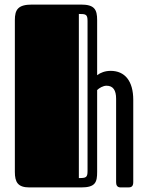

<svg xmlns="http://www.w3.org/2000/svg" viewBox="-20 -820 648 840"><path d="M405 -732C405 -779 393 -800 334 -800H120C58 -800 45 -777 45 -732V-68C45 -23 58 0 109 0H335C398 0 405 -23 405 -68V-426C414 -435 431 -445 446 -445C475 -445 488 -425 488 -388V-23C488 -12 491 0 508 0H539C551 0 563 -1 563 -23V-383C563 -466 526 -510 464 -510C440 -510 419 -502 405 -491ZM363 -72C363 -43 356 -41 325 -41V-759C356 -759 363 -757 363 -728Z"/></svg>

Font: Fascinate Inline
Style: Regular
Weight: 900
Designer: Astigmatic (AOETI)
Foundry: Astigmatic (AOETI)
Version: Version 1.000